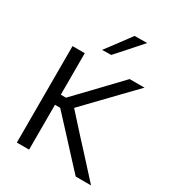

<svg xmlns="http://www.w3.org/2000/svg" viewBox="-225 -1099 1120 1229"><g transform="rotate(30 335.5 -484.5)"><path d="M92.5 0V-713H183V-406H221L338.5 -528.5Q379.5 -571.5 420.2 -614Q461 -656.5 514.5 -713H624.5Q569.5 -656 517 -602Q464.5 -548 413 -494L299 -375.5L426 -235Q460.5 -198 499.5 -155.2Q538.5 -112.5 575.5 -71.8Q612.5 -31 641 0H527.5Q479.5 -51.5 438 -96.8Q396.5 -142 357 -185L221.5 -331.5H183V0ZM268.5 -786.5Q302.5 -832 336.5 -877.2Q370.5 -922.5 404 -968L496.5 -969Q455.5 -922.5 415.5 -877.5Q375.5 -832.5 335.5 -788Z"/></g></svg>

Font: Commissioner
Style: Regular
Weight: 400
Designer: Kostas Bartsokas
Foundry: Kostas Bartsokas
Version: Version 1.000; ttfautohint (v1.8.3)